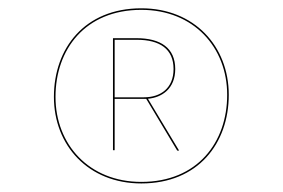

<svg xmlns="http://www.w3.org/2000/svg" viewBox="-20 -730 674 458"><path d="M317.1 -710.2C181.7 -710.2 108.6 -614.6 108.6 -498.9C108.6 -382.8 191 -292.4 317.1 -292.4C452.6 -292.4 525.7 -388 525.7 -503.8C525.7 -619.9 443.3 -710.2 317.1 -710.2ZM317.1 -296.1C192.3 -296.1 112.4 -385.7 112.4 -498.9C112.4 -611.9 183 -706.5 317.1 -706.5C442.2 -706.5 521.9 -616.9 521.9 -503.8C521.9 -390.8 451.3 -296.1 317.1 -296.1ZM398 -565.4C398 -615.6 363.1 -638.9 305.9 -638.9H249.5V-371.7H253.5V-494.2H328.8L402.7 -370.8H407.2L332.9 -494.4C366.4 -497.4 398 -518.5 398 -565.4ZM253.5 -497.9V-635.1H306.3C361.5 -635.1 394 -612.9 394 -565.4C394 -519.2 362.6 -497.9 323.6 -497.9Z"/></svg>

Font: Fira Sans Four
Style: Regular
Weight: 100
Designer: Carrois Corporate & Edenspiekermann AG
Foundry: Carrois Corporate GbR & Edenspiekermann AG
Version: Version 4.203;PS 004.203;hotconv 1.0.88;makeotf.lib2.5.64775